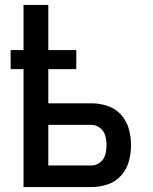

<svg xmlns="http://www.w3.org/2000/svg" viewBox="-20 -755 616 775"><path d="M75 0H349Q382 0 414 -10.5Q446 -21 468.5 -46Q491 -71 500 -103.5Q509 -136 509 -169Q509 -202 500 -234.5Q491 -267 468.5 -292Q446 -317 414 -327.5Q382 -338 349 -338H175V-476H288V-553H175V-735H75V-553H23V-476H75ZM175 -87V-251H349Q368 -251 384 -238.5Q400 -226 405 -207Q410 -188 410 -169Q410 -150 405 -131Q400 -112 384 -99.5Q368 -87 349 -87Z"/></svg>

Font: Iosevka Sparkle Medium
Style: Regular
Weight: 500
Designer: Belleve Invis
Foundry: Belleve Invis
Version: Version 4.5.0; ttfautohint (v1.8.3)